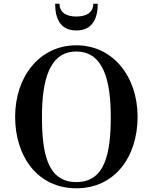

<svg xmlns="http://www.w3.org/2000/svg" viewBox="-20 -1004 822 1034"><path d="M300.5 -984H277C277 -905.5 303.5 -840 391 -840C478.5 -840 506.5 -905.5 506.5 -984H482.5C482.5 -936.5 445 -915 391 -915C337.5 -915 300.5 -936.5 300.5 -984ZM391 10C599 10 721 -160 721 -375C721 -590.5 589.5 -760 391 -760C192.5 -760 61.5 -590.5 61.5 -375C61.5 -160 183.5 10 391 10ZM391 -726.5C537.5 -726.5 576.5 -569 576.5 -375C576.5 -181 547.5 -23.5 391 -23.5C234.5 -23.5 206 -181 206 -375C206 -569 244.5 -726.5 391 -726.5Z"/></svg>

Font: Bodoni* 06pt Medium
Style: Regular
Weight: 500
Version: Version 2.3